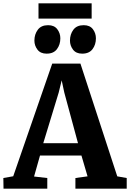

<svg xmlns="http://www.w3.org/2000/svg" viewBox="-35 -1127 777 1147"><path d="M44 -74 277 -747H445.5L665.5 -73.5L722 -63.5V0H415.5V-63.5L488 -73.5L451.5 -198H204L168.5 -72.5L247.5 -63.5V0H-14L-15 -63.5ZM431 -271.5 349 -574.5 333.5 -647 315.5 -573.5 223.5 -271.5ZM243 -806.5Q207 -806.5 188.8 -830.5Q170.5 -854.5 170.5 -884.5Q170.5 -922 190.8 -949.2Q211 -976.5 252 -976.5H253Q289 -976.5 307.2 -952.5Q325.5 -928.5 325.5 -898Q325.5 -860.5 305.2 -833.5Q285 -806.5 244 -806.5ZM455.5 -806.5Q419.5 -806.5 401.2 -830.5Q383 -854.5 383 -884.5Q383 -922 403.2 -949.2Q423.5 -976.5 464.5 -976.5H465.5Q502 -976.5 520 -952.5Q538 -928.5 538 -898Q538 -860.5 517.8 -833.5Q497.5 -806.5 456.5 -806.5ZM512.5 -1107V-1016H195V-1107Z"/></svg>

Font: Merriweather ExtraBold
Style: Regular
Weight: 800
Version: Version 2.100